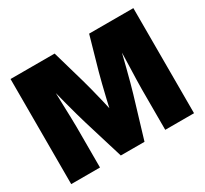

<svg xmlns="http://www.w3.org/2000/svg" viewBox="-147 -940 1226 1151"><g transform="rotate(-30 466.0 -364.0)"><path d="M41 0V-727.5H346.2L411.6 -500Q419.9 -470.7 431.2 -427Q442.4 -383.3 453.9 -335Q465.3 -286.6 475.1 -242.4Q484.9 -198.2 491.2 -168H442.4Q448.2 -198.2 458 -242.4Q467.8 -286.6 479.2 -335Q490.7 -383.3 501.5 -427Q512.2 -470.7 520.5 -500L585 -727.5H891.1V0H691.9V-281.2Q691.9 -306.2 693.1 -346.2Q694.3 -386.2 695.8 -433.6Q697.3 -481 698.5 -529.3Q699.7 -577.6 699.7 -619.6H719.7Q710 -576.7 698 -528.6Q686 -480.5 674.1 -433.6Q662.1 -386.7 651.4 -347.2Q640.6 -307.6 632.8 -281.2L548.3 0H384.3L298.3 -281.2Q290.5 -307.6 279.3 -347.2Q268.1 -386.7 255.9 -433.6Q243.7 -480.5 231.4 -528.6Q219.2 -576.7 209 -619.6H232.4Q232.4 -577.6 233.6 -529.3Q234.9 -481 236.3 -433.6Q237.8 -386.2 239 -346.2Q240.2 -306.2 240.2 -281.2V0Z"/></g></svg>

Font: Inter 28pt Black
Style: Regular
Weight: 900
Designer: Rasmus Andersson
Foundry: rsms
Version: Version 4.001;git-66647c0bb